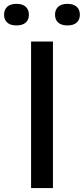

<svg xmlns="http://www.w3.org/2000/svg" viewBox="-72 -950 423 970"><path d="M85 0V-740H195.5V0ZM269 -821.5Q238 -821.5 222 -836Q206 -850.5 206 -875.5Q206 -901 222 -915.8Q238 -930.5 269 -930.5Q299.5 -930.5 315.5 -915.8Q331.5 -901 331.5 -875.5Q331.5 -850.5 315.5 -836Q299.5 -821.5 269 -821.5ZM11 -821.5Q-19.5 -821.5 -35.5 -836Q-51.5 -850.5 -51.5 -875.5Q-51.5 -901 -35.5 -915.8Q-19.5 -930.5 11 -930.5Q42 -930.5 58 -915.8Q74 -901 74 -875.5Q74 -850.5 58 -836Q42 -821.5 11 -821.5Z"/></svg>

Font: Encode Sans SmExp Md
Style: Regular
Weight: 500
Width: 6
Designer: Multiple Designers
Foundry: Impallari Type
Version: Version 3.002; ttfautohint (v1.8.3) -l 8 -r 50 -G 200 -x 14 